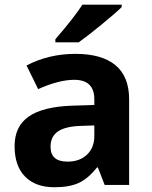

<svg xmlns="http://www.w3.org/2000/svg" viewBox="-20 -786 644 816"><path d="M497.1 -766.1V-755.9Q472.2 -731 411.1 -681.2Q350.1 -631.3 314.5 -606H215.3V-619.1Q297.4 -714.4 330.1 -766.1ZM92.8 -507.8Q187.5 -557.1 300.3 -557.1Q413.1 -557.1 470.9 -508.8Q528.8 -460.4 528.8 -363.8V0H424.8L396 -74.2H392.1Q354.5 -26.9 314.7 -8.5Q274.9 9.8 210.9 9.8Q131.3 9.8 86.7 -35.4Q42 -80.6 42 -164.8Q42 -249 102.1 -290.8Q162.1 -332.5 286.1 -336.9L380.9 -339.8V-363.8Q380.9 -446.8 295.9 -446.8Q230.5 -446.8 142.1 -407.2ZM194.8 -162.1Q194.8 -99.1 267.1 -99.1Q318.8 -99.1 349.9 -128.9Q380.9 -158.7 380.9 -208V-252.9L323.2 -251Q258.3 -249 226.6 -227.5Q194.8 -206.1 194.8 -162.1Z"/></svg>

Font: Open Sans Hebrew
Style: Bold
Weight: 700
Foundry: Ascender Corporation, Yanek Iontef
Version: Version 2.001;PS 002.001;hotconv 1.0.70;makeotf.lib2.5.58329